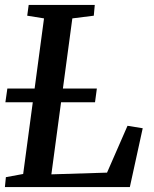

<svg xmlns="http://www.w3.org/2000/svg" viewBox="-20 -763 629 783"><path d="M0 0 4 -40.5 74.5 -53.5 159.5 -688 91 -699 97 -743H366.5L362.5 -699L275 -688L189.5 -52L416.5 -59L500 -250L562 -240L509.5 0ZM2 -346 10 -402H375L367.5 -346Z"/></svg>

Font: Merriweather 24pt Medium
Style: Italic
Weight: 500
Italic angle: -7.8°
Version: Version 2.101